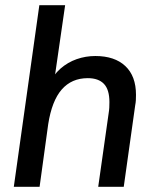

<svg xmlns="http://www.w3.org/2000/svg" viewBox="-20 -717 593 737"><path d="M33 0 131 -697H230L185 -386L165 -388Q184 -429 212 -453.5Q240 -478 274.5 -490Q309 -502 346 -502Q420 -502 461 -463.5Q502 -425 502 -353Q502 -342 501.5 -332.5Q501 -323 499 -313L455 0H357L397 -282Q399 -294 399.5 -304Q400 -314 400 -325Q400 -373 379 -395Q358 -417 317 -417Q255 -417 217 -373.5Q179 -330 165 -240L132 0Z"/></svg>

Font: Hanken Grotesk Medium
Style: Italic
Weight: 500
Italic angle: -8°
Designer: Alfredo Marco Pradil
Foundry: Hanken Design Co.
Version: Version 3.013